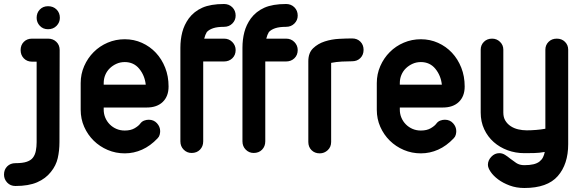

<svg xmlns="http://www.w3.org/2000/svg" viewBox="-92 -756 2911 959"><path d="M205 -46Q205 -4 196.5 33.5Q188 71 162 103Q136 136 93.5 154.5Q51 173 -15 173Q-40 173 -56 156Q-72 139 -72 116Q-72 91 -56 75Q-40 59 -15 59Q21 59 41.5 52Q62 45 72 32Q83 18 87 -2.5Q91 -23 91 -46V-448H68Q43 -448 27 -464.5Q11 -481 11 -506Q11 -531 27 -547Q43 -563 68 -563H148Q173 -563 189.5 -547Q206 -531 206 -506ZM148 -610Q123 -610 107 -627Q91 -644 91 -667Q91 -692 107 -708.5Q123 -725 148 -725Q174 -725 190.5 -708.5Q207 -692 207 -667Q207 -644 190.5 -627Q174 -610 148 -610Z M426 -333H636Q631 -379 603.5 -412.5Q576 -446 531 -446Q509 -446 490 -437.5Q471 -429 456.5 -415Q442 -401 434 -382Q426 -363 426 -341ZM651 -158Q676 -158 692 -140.5Q708 -123 708 -101Q708 -93 705.5 -83Q703 -73 695 -65Q659 -27 617.5 -8.5Q576 10 531 10Q486 10 446 -7Q406 -24 376 -53.5Q346 -83 328.5 -122.5Q311 -162 311 -208V-341Q311 -386 328.5 -426Q346 -466 376 -496Q406 -526 446 -543Q486 -560 531 -560Q577 -560 617 -542Q657 -524 686.5 -492.5Q716 -461 733 -418Q750 -375 750 -324Q750 -275 721 -247Q692 -219 641 -219H426V-208Q426 -187 434 -168Q442 -149 456.5 -134.5Q471 -120 490 -112Q509 -104 531 -104Q561 -104 580.5 -115.5Q600 -127 608 -138Q616 -149 627.5 -153.5Q639 -158 651 -158Z M809 -517Q809 -559 818.5 -595.5Q828 -632 851 -664Q877 -699 918.5 -717.5Q960 -736 1027 -736Q1052 -736 1068.5 -719.5Q1085 -703 1085 -678Q1085 -655 1068.5 -638.5Q1052 -622 1027 -622Q993 -622 972.5 -615Q952 -608 941 -596Q933 -583 928 -563H1027Q1052 -563 1068.5 -546Q1085 -529 1085 -506Q1085 -481 1068.5 -465Q1052 -449 1027 -449H923V-50Q923 -25 907 -8.5Q891 8 865 8Q842 8 825.5 -8.5Q809 -25 809 -50Z M1119 -517Q1119 -559 1128.5 -595.5Q1138 -632 1161 -664Q1187 -699 1228.5 -717.5Q1270 -736 1337 -736Q1362 -736 1378.5 -719.5Q1395 -703 1395 -678Q1395 -655 1378.5 -638.5Q1362 -622 1337 -622Q1303 -622 1282.5 -615Q1262 -608 1251 -596Q1243 -583 1238 -563H1337Q1362 -563 1378.5 -546Q1395 -529 1395 -506Q1395 -481 1378.5 -465Q1362 -449 1337 -449H1233V-50Q1233 -25 1217 -8.5Q1201 8 1175 8Q1152 8 1135.5 -8.5Q1119 -25 1119 -50Z M1562 -47Q1562 -22 1545 -6Q1528 10 1505 10Q1480 10 1464 -6Q1448 -22 1448 -47V-450Q1448 -492 1472 -515Q1496 -538 1530 -549Q1564 -560 1601.5 -562Q1639 -564 1667 -564Q1692 -564 1708 -548Q1724 -532 1724 -507Q1724 -482 1708 -466Q1692 -450 1667 -450Q1644 -450 1615.5 -448.5Q1587 -447 1562 -442Z M1905 -333H2115Q2110 -379 2082.5 -412.5Q2055 -446 2010 -446Q1988 -446 1969 -437.5Q1950 -429 1935.5 -415Q1921 -401 1913 -382Q1905 -363 1905 -341ZM2130 -158Q2155 -158 2171 -140.5Q2187 -123 2187 -101Q2187 -93 2184.5 -83Q2182 -73 2174 -65Q2138 -27 2096.5 -8.5Q2055 10 2010 10Q1965 10 1925 -7Q1885 -24 1855 -53.5Q1825 -83 1807.5 -122.5Q1790 -162 1790 -208V-341Q1790 -386 1807.5 -426Q1825 -466 1855 -496Q1885 -526 1925 -543Q1965 -560 2010 -560Q2056 -560 2096 -542Q2136 -524 2165.5 -492.5Q2195 -461 2212 -418Q2229 -375 2229 -324Q2229 -275 2200 -247Q2171 -219 2120 -219H1905V-208Q1905 -187 1913 -168Q1921 -149 1935.5 -134.5Q1950 -120 1969 -112Q1988 -104 2010 -104Q2040 -104 2059.5 -115.5Q2079 -127 2087 -138Q2095 -149 2106.5 -153.5Q2118 -158 2130 -158Z M2746 -36Q2746 64 2694 123.5Q2642 183 2527 183Q2487 183 2453.5 170.5Q2420 158 2396 140Q2372 122 2358.5 102Q2345 82 2345 67Q2345 45 2362 27Q2379 9 2402 9Q2417 9 2430.5 17.5Q2444 26 2456 36Q2470 47 2486.5 58Q2503 69 2527 69Q2554 69 2572.5 64.5Q2591 60 2602.5 51Q2614 42 2620 30Q2626 18 2629 3Q2601 8 2575 8.5Q2549 9 2527 9Q2483 9 2443.5 -5.5Q2404 -20 2374 -46.5Q2344 -73 2326.5 -110.5Q2309 -148 2309 -194V-508Q2309 -531 2325 -547Q2341 -563 2366 -563Q2389 -563 2405.5 -547Q2422 -531 2422 -508V-194Q2422 -170 2432 -153.5Q2442 -137 2458.5 -126Q2475 -115 2496 -110Q2517 -105 2539 -105Q2560 -105 2585.5 -107Q2611 -109 2632 -113V-508Q2632 -531 2648 -547Q2664 -563 2689 -563Q2714 -563 2730 -547Q2746 -531 2746 -508Z"/></svg>

Font: VDS
Style: Bold
Weight: 700
Designer: artmaker
Foundry: artmaker
Version: Version 1.000 2009 initial release